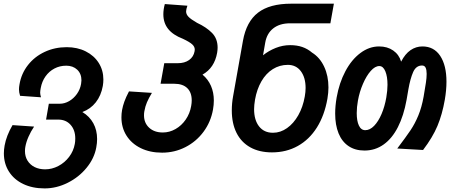

<svg xmlns="http://www.w3.org/2000/svg" viewBox="-20 -810 2443 1042"><path d="M1 22Q1 3 5 -20Q14.5 -73.5 48 -131L165 -123Q147 -96 134.5 -67.5Q122 -39 117.5 -13Q115.5 -2.5 115.5 10Q115.5 39.5 129.5 62Q143.5 84.5 168.2 96.8Q193 109 225 109Q262 109 296.5 91Q331 73 355 41.5Q379 10 386 -29Q388.5 -41.5 388.5 -58.5Q388.5 -104 363.2 -132.5Q338 -161 296 -161H230L245 -247H304Q330.5 -247 355.2 -261.2Q380 -275.5 397.5 -300.2Q415 -325 420 -354.5Q422 -368.5 422 -374Q422 -410 399 -431.8Q376 -453.5 339.5 -453.5Q304.5 -453.5 275.5 -438.2Q246.5 -423 227 -395.5Q207.5 -368 201 -332Q198 -315.5 198 -307Q198 -297 202.5 -282L89 -290Q83 -309 83 -325Q83 -336.5 86 -353Q96 -411.5 132 -457.2Q168 -503 222.8 -528.5Q277.5 -554 342 -554Q400 -554 445.2 -531.2Q490.5 -508.5 515.8 -468.5Q541 -428.5 541 -378.5Q541 -361.5 538 -343.5Q528.5 -291 500 -254.8Q471.5 -218.5 427 -202Q466 -178.5 486.5 -141Q507 -103.5 507 -55.5Q507 -33.5 502.5 -10Q492 49 450.2 100.2Q408.5 151.5 347.5 182Q286.5 212.5 222 212.5Q156 212.5 106 188.5Q56 164.5 28.5 121.2Q1 78 1 22Z M639 -173Q639 -193.5 642.5 -213Q646.5 -235 655 -258.8Q663.5 -282.5 680 -314L804.5 -306Q787 -277 777.5 -254.8Q768 -232.5 763.5 -206.5Q761.5 -196.5 761.5 -184.5Q761.5 -142.5 789.5 -116.8Q817.5 -91 863.5 -91Q900 -91 932.8 -109.8Q965.5 -128.5 988 -161.2Q1010.5 -194 1017.5 -234.5Q1020.5 -251 1020.5 -265Q1020.5 -308.5 996 -332Q971.5 -355.5 925.5 -355.5H851.5L871.5 -467H944.5Q982 -467 1006.2 -484.2Q1030.5 -501.5 1036 -531.5Q1037 -538.5 1037 -541Q1037 -556.5 1023.2 -569.2Q1009.5 -582 972.5 -599.5Q919 -620 892.8 -652.8Q866.5 -685.5 866.5 -732.5Q866.5 -759 874.5 -788L997 -779Q990 -759.5 990 -747.5Q990 -732.5 1002.8 -719Q1015.5 -705.5 1049.5 -686Q1100 -662.5 1130.5 -631.5Q1161 -600.5 1161 -551.5Q1161 -540 1158.5 -524Q1144 -441.5 1079 -405Q1109.5 -379.5 1125 -343.8Q1140.5 -308 1140.5 -264.5Q1140.5 -241 1136 -215.5Q1124 -148 1084.5 -94.8Q1045 -41.5 986.2 -11.5Q927.5 18.5 859.5 18.5Q794 18.5 744 -6Q694 -30.5 666.5 -74Q639 -117.5 639 -173Z M1238 -210.5Q1238 -249.5 1245 -287.5L1298.5 -588.5Q1317 -692.5 1380.2 -741.2Q1443.5 -790 1560 -790H1792L1773 -683.5H1554Q1498 -683.5 1463 -656Q1428 -628.5 1419.5 -579L1407.5 -510Q1438 -534.5 1476.2 -549.8Q1514.5 -565 1554.5 -565Q1591.5 -565 1620.5 -555Q1649.5 -545 1673.5 -524.5Q1716 -498 1739.2 -448.2Q1762.5 -398.5 1762.5 -335.5Q1762.5 -307.5 1757 -274.5Q1741 -183.5 1699.8 -118Q1658.5 -52.5 1596.2 -17.8Q1534 17 1456 17Q1387.5 17 1338.2 -10.5Q1289 -38 1263.5 -89.2Q1238 -140.5 1238 -210.5ZM1634 -286Q1638.5 -311 1638.5 -332.5Q1638.5 -389 1612.8 -423.5Q1587 -458 1542 -458Q1497.5 -458 1460.5 -434.8Q1423.5 -411.5 1398.8 -368.8Q1374 -326 1364 -269Q1359 -239 1359 -217.5Q1359 -158.5 1386 -124Q1413 -89.5 1461.5 -89.5Q1502 -89.5 1537.8 -114.8Q1573.5 -140 1598.8 -184.5Q1624 -229 1634 -286Z M1799 -193.5Q1799 -235 1807 -281Q1821 -360.5 1854.5 -423.5Q1888 -486.5 1935.8 -522.2Q1983.5 -558 2037.5 -558Q2082 -558 2113.8 -536Q2145.5 -514 2157 -475.5Q2178.5 -517.5 2208 -537.8Q2237.5 -558 2272.5 -558Q2335 -558 2369 -506.8Q2403 -455.5 2403 -366.5Q2403 -321 2394 -268.5Q2380 -188.5 2354 -126.5Q2328 -64.5 2276 4L2136 -4Q2184 -67.5 2208 -103.2Q2232 -139 2250.2 -183Q2268.5 -227 2279 -285.5Q2287.5 -335 2291.5 -361.5Q2295.5 -388 2295.5 -409Q2295.5 -431 2289.8 -442.8Q2284 -454.5 2270.5 -454.5Q2238 -454.5 2222.2 -418.8Q2206.5 -383 2196.5 -326L2186.5 -268Q2171 -182 2139.5 -120.2Q2108 -58.5 2062 -25.8Q2016 7 1958 7Q1907.5 7 1871.8 -17Q1836 -41 1817.5 -86.2Q1799 -131.5 1799 -193.5ZM2076.5 -281Q2083 -320 2083 -350Q2083 -395 2071.2 -423.2Q2059.5 -451.5 2038.5 -451.5Q2015.5 -451.5 1992 -425Q1968.5 -398.5 1949.8 -355Q1931 -311.5 1922.5 -264Q1916 -228.5 1916 -196Q1916 -153.5 1927.8 -128.5Q1939.5 -103.5 1962.5 -103.5Q1987.5 -103.5 2010.5 -127.2Q2033.5 -151 2050.8 -191.5Q2068 -232 2076.5 -281Z"/></svg>

Font: JuliaMono
Style: Bold Italic
Weight: 700
Italic angle: -9°
Monospace: yes
Designer: cormullion
Foundry: corm
Version: Version 0.057; ttfautohint (v1.8.4)